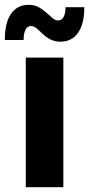

<svg xmlns="http://www.w3.org/2000/svg" viewBox="-35 -777 370 797"><path d="M72 0V-538H228V0ZM216 -604Q192 -604 174 -613.5Q156 -623 142 -636.5Q128 -650 116.5 -659.5Q105 -669 94 -669Q79 -669 71 -654Q63 -639 63 -611H-15Q-15 -683 11 -720Q37 -757 84 -757Q108 -757 126 -747Q144 -737 158 -724Q172 -711 183.5 -701.5Q195 -692 206 -692Q221 -692 229 -706.5Q237 -721 237 -747H315Q315 -678 289 -641Q263 -604 216 -604Z"/></svg>

Font: MOST Montserrat
Style: Bold
Weight: 700
Designer: Julieta Ulanovsky
Foundry: Julieta Ulanovsky
Version: Version 8.000;March 11, 2024;FontCreator 15.0.0.2926 64-bit